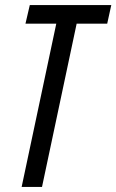

<svg xmlns="http://www.w3.org/2000/svg" viewBox="-20 -734 457 754"><path d="M145 0 281 -641H401L417 -714H97L80 -641H201L65 0Z"/></svg>

Font: Noto Sans Display Condensed
Style: Italic
Weight: 400
Width: 3
Designer: Monotype Design team
Foundry: Monotype Imaging Inc.
Version: 1.000